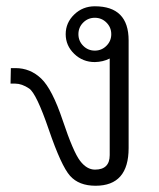

<svg xmlns="http://www.w3.org/2000/svg" viewBox="-20 -575 501 605"><path d="M330.6 -467.3Q330.6 -488.8 315.4 -503.9Q300.3 -519 278.8 -519Q257.3 -519 242.2 -503.9Q227.1 -488.8 227.1 -467.3Q227.1 -445.8 242.2 -430.7Q257.3 -415.5 278.8 -415.5Q300.3 -415.5 315.4 -430.7Q330.6 -445.8 330.6 -467.3ZM325.7 -390.6Q304.7 -379.9 278.8 -379.4Q240.7 -379.4 213.9 -405.3Q187 -431.2 187 -467.3Q187 -503.4 213.9 -529.3Q240.7 -555.2 278.8 -555.2Q385.3 -555.2 385.3 -447.8V-108.4Q385.3 10.3 281.2 10.3Q228.5 10.3 200.7 -21Q172.9 -52.2 133.8 -166.5Q94.7 -280.8 71.8 -296.1Q48.8 -311.5 28.3 -311.5H13.2L14.2 -360.4H28.8Q75.2 -360.4 109.9 -327.4Q144.5 -294.4 177.7 -195.3Q210.9 -96.2 232.2 -68.4Q253.4 -40.5 279.3 -40.5Q325.7 -40.5 325.7 -86.4Z"/></svg>

Font: Roboto Web
Style: Light
Weight: 300
Designer: Google
Version: Version 1.200310; 2013